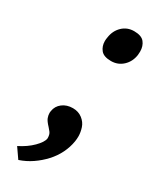

<svg xmlns="http://www.w3.org/2000/svg" viewBox="-190 -585 656 819"><g transform="rotate(30 138.5 -175.5)"><path d="M58 186 24 137Q64 117 90.5 90.5Q117 64 120 45Q120 43 120 40Q120 33 117.5 24.5Q115 16 100 0Q82 -19 77.5 -31Q73 -43 73 -55Q73 -59 74 -64Q78 -90 99 -106Q120 -122 150 -122Q177 -122 196.5 -107Q216 -92 223 -70.5Q230 -49 230 -29Q230 -17 228 -4Q223 27 208.5 56.5Q194 86 171 111Q148 136 119.5 155.5Q91 175 58 186ZM189 -377Q153 -377 138.5 -395Q124 -413 124 -438Q124 -447 126 -457Q131 -492 154.5 -514.5Q178 -537 212 -537Q248 -537 262.5 -519Q277 -501 277 -474Q277 -466 276 -457Q271 -422 247 -399.5Q223 -377 189 -377Z"/></g></svg>

Font: Lexend Med
Style: Italic
Weight: 500
Italic angle: -8.13011°
Designer: Bonnie Shaver-Troup, Thomas Jockin
Foundry: Lexend
Version: Version 1.007